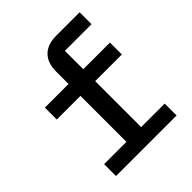

<svg xmlns="http://www.w3.org/2000/svg" viewBox="-202 -872 1004 1004"><g transform="rotate(-45 300.0 -370.0)"><path d="M78 0H526V-88H352V-428H549V-516H352V-652H549V-740H375C284 -740 243 -686 243 -609V-516H68V-428H243V-88H78Z"/></g></svg>

Font: IBM Mono Medium
Style: Regular
Weight: 500
Monospace: yes
Designer: Mike Abbink, Paul van der Laan, Pieter van Rosmalen
Foundry: Bold Monday
Version: Version 2.3